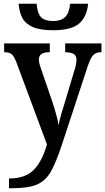

<svg xmlns="http://www.w3.org/2000/svg" viewBox="-20 -767 560 1022"><path d="M28 183Q115 183 159.5 137.5Q204 92 230 2L66 -439Q54 -469 41.5 -479Q29 -489 5 -489H2V-536H245V-489H242Q187 -489 187 -450Q187 -432 198 -402L256 -233Q284 -150 292 -100Q299 -141 320 -205L378 -399Q387 -426 387 -449Q387 -470 373.5 -479Q360 -488 330 -489H327V-536H520V-489H517Q491 -489 476.5 -474Q462 -459 447 -415L311 -1Q277 102 249 149.5Q221 197 175 216Q129 235 41 235H28ZM79 -747H175Q179 -695 199 -675Q219 -655 264 -655Q305 -655 327 -676.5Q349 -698 353 -747H449Q443 -679 402 -642.5Q361 -606 263 -606Q194 -606 155 -623Q116 -640 99.5 -670.5Q83 -701 79 -747Z"/></svg>

Font: Noto Serif NarrowSemiBold
Style: Regular
Weight: 600
Width: 4
Designer: Monotype Design Team
Foundry: Monotype Imaging Inc.
Version: Version 1.001